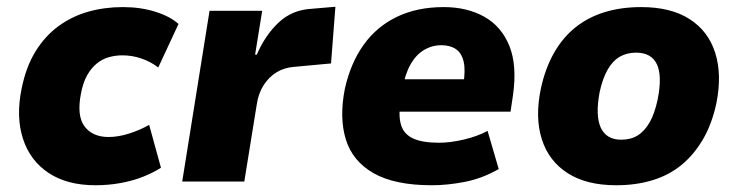

<svg xmlns="http://www.w3.org/2000/svg" viewBox="-20 -538 2187 569"><path d="M263 11Q179 11 124 -25.5Q69 -62 48 -127Q27 -192 44 -275Q57 -340 85.5 -386Q114 -432 154 -461Q194 -490 242 -503.5Q290 -517 344 -517Q397 -517 441 -503Q485 -489 509 -467L449 -338Q427 -355 399.5 -364.5Q372 -374 343 -374Q322 -374 302.5 -368.5Q283 -363 266.5 -349.5Q250 -336 238 -314.5Q226 -293 220 -261Q207 -195 230.5 -163.5Q254 -132 302 -132Q331 -132 363.5 -142.5Q396 -153 422 -168L457 -41Q434 -26 403.5 -14Q373 -2 337 4.5Q301 11 263 11Z M520 0 601 -506H757L736 -376H741Q766 -434 806 -471.5Q846 -509 904 -512L974 -518L961 -350L853 -340Q823 -338 800 -324Q777 -310 761.5 -286Q746 -262 741 -229L704 0Z M1260 11Q1150 11 1087.5 -24.5Q1025 -60 1005 -124.5Q985 -189 1002 -275Q1019 -351 1057.5 -405Q1096 -459 1156 -488Q1216 -517 1295 -517Q1364 -517 1415 -488.5Q1466 -460 1489.5 -402Q1513 -344 1500 -254L1493 -207H1140L1155 -303H1366L1353 -287Q1360 -330 1354 -355.5Q1348 -381 1331 -392.5Q1314 -404 1288 -404Q1260 -404 1236 -389.5Q1212 -375 1196 -346Q1180 -317 1172 -272L1168 -243Q1160 -198 1168 -169.5Q1176 -141 1203.5 -128Q1231 -115 1281 -115Q1315 -115 1355 -124.5Q1395 -134 1425 -150L1458 -37Q1409 -9 1357.5 1Q1306 11 1260 11Z M1806 11Q1718 11 1662 -25Q1606 -61 1585.5 -126Q1565 -191 1583 -276Q1596 -336 1622 -381.5Q1648 -427 1685.5 -457Q1723 -487 1772 -502Q1821 -517 1880 -517Q1968 -517 2023.5 -481.5Q2079 -446 2099.5 -381.5Q2120 -317 2103 -232Q2090 -171 2063.5 -125.5Q2037 -80 2000 -49.5Q1963 -19 1914 -4Q1865 11 1806 11ZM1821 -124Q1849 -124 1869.5 -136.5Q1890 -149 1905 -175Q1920 -201 1929 -243Q1943 -314 1926.5 -348Q1910 -382 1865 -382Q1838 -382 1817 -370Q1796 -358 1781 -332Q1766 -306 1757 -265Q1744 -195 1760.5 -159.5Q1777 -124 1821 -124Z"/></svg>

Font: Nunito Sans 7pt SemiCondensed Black
Style: Italic
Weight: 900
Width: 4
Italic angle: -9°
Designer: Vernon Adams
Foundry: Vernon Adams
Version: Version 3.101;gftools[0.9.27]